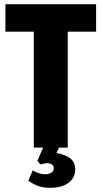

<svg xmlns="http://www.w3.org/2000/svg" viewBox="-20 -708 488 921"><path d="M6 -688V-556H142V0H305V-556H441V-688ZM174 81Q184 78 192 76.5Q200 75 207 75Q221 75 229.5 81.5Q238 88 238 99Q238 112 226.5 120Q215 128 196 128Q182 128 166.5 123Q151 118 137 109L116 159Q141 177 165.5 185Q190 193 220 193Q276 193 308.5 169Q341 145 341 104Q341 72 318.5 53Q296 34 251 26L273 -23H197L159 64Z"/></svg>

Font: Secuela Black
Style: Regular
Weight: 900
Designer: Fernando Haro
Foundry: deFharo
Version: Version 1.704